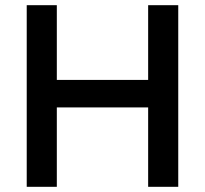

<svg xmlns="http://www.w3.org/2000/svg" viewBox="-20 -720 790 740"><path d="M83 0V-700H199V-412H551V-700H667V0H551V-306H199V0Z"/></svg>

Font: Figtree Light SemiBold
Style: Regular
Weight: 600
Version: Version 2.002